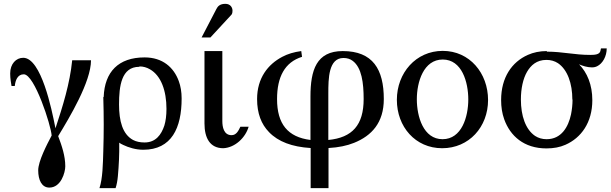

<svg xmlns="http://www.w3.org/2000/svg" viewBox="-20 -759 3180 1000"><path d="M57 -311C60 -340 71 -372 104 -372C160 -372 246 -105 249 -53C224 -6 179 81 179 128C179 178 197 218 237 218C298 218 320 139 320 107C320 53 302 0 283 -50C342 -147 454 -333 454 -445H356C344 -324 307 -206 269 -91L267 -100C250 -186 195 -458 101 -458C64 -458 33 -427 33 -376C33 -349 38 -325 40 -311Z M707 -413C726 -413 744 -408 761 -398C819 -365 847 -286 847 -192C847 -157 843 -128 836 -105C820 -57 791 -17 733 -17C710 -17 690 -21 673 -30C618 -60 600 -129 600 -215C600 -310 612 -411 705 -411ZM518 -253C521 -151 521 -66 518 28C516 94 515 170 498 221H582C588 203 592 181 594 158C599 102 602 46 601 -16C606 -12 613 -8 622 -4C649 9 687 21 726 21C874 21 926 -93 926 -246C926 -280 921 -310 911 -337C885 -408 827 -460 733 -460C597 -460 525 -385 520 -254Z M1143 13C1205 10 1259 -43 1275 -99H1232C1222 -78 1211 -55 1186 -55C1145 -55 1138 -99 1138 -128V-493H1045V-116C1045 -41 1073 13 1143 13ZM1154 -739C1125 -739 1114 -726 1107 -712L1030 -564H1076L1186 -683C1190 -689 1191 -696 1191 -703C1191 -721 1179 -739 1154 -739Z M1690 -31V-272C1690 -350 1691 -457 1769 -457C1788 -457 1804 -452 1817 -442C1864 -407 1874 -327 1874 -243C1874 -108 1815 -42 1690 -30ZM1553 -464 1549 -493C1511 -488 1478 -478 1450 -463C1376 -424 1319 -353 1319 -243C1319 -168 1341 -112 1381 -71C1429 -21 1501 6 1598 12V221H1691V12C1743 9 1787 0 1824 -15C1916 -52 1979 -120 1979 -243C1979 -398 1922 -493 1765 -493C1628 -493 1597 -394 1597 -256V-30C1479 -45 1423 -113 1423 -243C1423 -358 1463 -435 1553 -463Z M2419 -241C2419 -151 2385 -34 2285 -34C2185 -34 2151 -152 2151 -242C2151 -332 2186 -449 2286 -449C2386 -449 2419 -331 2419 -241ZM2522 -238C2522 -378 2426 -494 2286 -494C2146 -494 2047 -379 2047 -239C2047 -99 2143 13 2283 13C2423 13 2522 -98 2522 -238Z M2962 -241C2962 -214 2959 -188 2954 -163C2940 -98 2904 -34 2827 -34C2804 -34 2784 -40 2767 -51C2717 -85 2693 -156 2693 -241C2693 -297 2704 -349 2725 -385C2745 -419 2775 -447 2826 -447C2849 -447 2869 -441 2886 -430C2936 -396 2961 -324 2961 -240ZM2828 -493C2791 -493 2758 -486 2729 -473C2646 -436 2590 -356 2590 -238C2590 -202 2595 -169 2606 -138C2637 -51 2709 14 2826 14C2863 14 2896 8 2925 -5C3007 -41 3065 -121 3065 -237C3065 -318 3038 -381 2996 -424C3014 -416 3039 -408 3063 -408C3073 -408 3082 -410 3090 -414C3119 -428 3140 -466 3140 -507H3110C3109 -502 3108 -497 3107 -493C3102 -475 3079 -473 3054 -473C2971 -473 2911 -490 2828 -490Z"/></svg>

Font: Veleka
Style: Regular
Weight: 400
Designer: Stefan Peev, Context Ltd, 2016; SIL International, 1997-2014.
Foundry: Stefan Peev, Context Ltd, 2016
Version: Version 1.000